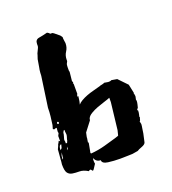

<svg xmlns="http://www.w3.org/2000/svg" viewBox="-91 -502 522 582"><g transform="rotate(-20 170.0 -211.5)"><path d="M31 -49Q31 -50 31.5 -56Q32 -62 32.5 -68.5Q33 -75 33.5 -80.5Q34 -86 34 -88L39 -99Q39 -101 42 -105.5Q45 -110 45 -112L49 -109V-126L53 -134Q53 -135 52.5 -136Q52 -137 52 -139Q52 -142 52.5 -145.5Q53 -149 53 -151Q48 -151 47 -150L45 -149L41 -151Q41 -154 42 -156L44 -163Q46 -177 47.5 -190Q49 -203 49 -217L63 -315Q63 -317 63.5 -325Q64 -333 66 -342L70 -366L74 -378Q74 -381 79 -390.5Q84 -400 84 -403V-407V-410Q84 -424 96.5 -426Q109 -428 124 -432L129 -429Q133 -424 136 -425.5Q139 -427 148 -419L159 -410L164 -403V-398Q164 -396 164.5 -394Q165 -392 165 -390L166 -383Q166 -369 159 -358.5Q152 -348 152 -334V-330L148 -322Q147 -317 147 -311Q147 -305 147 -301L148 -297Q148 -295 146.5 -282.5Q145 -270 145 -268L147 -264Q147 -261 145 -261L147 -259V-225Q145 -225 145 -223V-217L148 -219Q147 -217 146.5 -210.5Q146 -204 143 -193Q147 -198 155.5 -203Q164 -208 174.5 -212Q185 -216 197 -219Q209 -222 219 -225Q220 -226 226 -227Q232 -228 235 -230L247 -228H251Q255 -228 258 -230L276 -227L303 -199L305 -190L309 -171L308 -167H310Q309 -165 309 -165Q309 -164 309.5 -163.5Q310 -163 310 -161V-158Q310 -156 309 -153.5Q308 -151 308 -149L309 -145Q309 -140 307.5 -134Q306 -128 305 -124L301 -119Q301 -116 303 -116Q303 -109 301.5 -103.5Q300 -98 300 -97V-95V-94V-95Q300 -96 301 -96V-95L298 -85L296 -83L298 -74Q298 -70 296 -58.5Q294 -47 294 -45L288 -18Q286 -12 275 -8Q264 -4 260 -1L242 2Q237 2 226.5 2.5Q216 3 202 3Q182 3 163.5 0.5Q145 -2 145 -13Q131 -13 125 -27Q125 -26 124.5 -24.5Q124 -23 124 -19Q124 -13 125 -9Q122 -5 118.5 1Q115 7 112 9Q110 8 108.5 5.5Q107 3 105 3Q103 3 100 6Q85 -3 72.5 -3Q60 -3 50.5 -4.5Q41 -6 35.5 -13Q30 -20 30 -41Q30 -43 30.5 -45Q31 -47 31 -49ZM125 -42Q149 -44 170.5 -50Q192 -56 209 -61L215 -63Q217 -64 218 -64Q219 -64 220 -65L224 -81L234 -168V-182Q227 -179 215.5 -175.5Q204 -172 192 -167.5Q180 -163 170 -157Q160 -151 157 -144Q156 -142 156 -140Q156 -138 155 -137L132 -107L129 -93V-90Q129 -89 128 -84Q127 -79 127 -77Q127 -76 129 -76Q129 -74 128 -70.5Q127 -67 127 -65L123 -44ZM70 -136 67 -130Q67 -126 64.5 -118Q62 -110 62 -108Q62 -106 62.5 -105.5Q63 -105 63 -103V-97H67L70 -104Q70 -107 72 -112.5Q74 -118 74 -122Q74 -124 73.5 -126.5Q73 -129 73 -131V-137ZM46 -99Q43 -97 42 -93Q41 -89 41 -88V-83L46 -88L49 -99ZM39 -68Q38 -67 38 -66L37 -54L40 -58V-62Q40 -64 40.5 -65.5Q41 -67 41 -69V-76ZM65 -165Q63 -167 62 -167Q59 -167 59 -163Q59 -160 62 -160Q64 -160 65 -165ZM59 -76 63 -80V-87Z"/></g></svg>

Font: East Sea Dokdo
Style: Regular
Weight: 400
Designer: YoonDesign Inc.
Foundry: YoonDesign Inc.
Version: Version 1.00